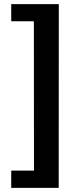

<svg xmlns="http://www.w3.org/2000/svg" viewBox="-20 -743 377 924"><path d="M34 161V78H143.5L143 -640.5H34V-723H263L262.5 161Z"/></svg>

Font: Public Sans Thin
Style: Bold
Weight: 700
Version: Version 2.001